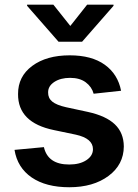

<svg xmlns="http://www.w3.org/2000/svg" viewBox="-20 -789 589 820"><path d="M208 -769 280.3 -678.2 352.1 -769H464.8V-764.2L330.6 -610.8H230L95.7 -764.2V-769ZM497.1 -401.4 379.9 -388.7Q372.1 -418 346.4 -437.3Q320.8 -456.5 279.3 -456.5Q238.8 -456.5 211.9 -439Q185.1 -421.4 185.5 -394Q185.1 -370.1 203.1 -355.2Q221.2 -340.3 262.2 -331.1L355.5 -311Q433.1 -293.9 470.7 -257.8Q508.3 -221.7 508.8 -163.6Q508.3 -85.9 443.4 -37.6Q378.4 10.7 275.9 10.7Q176.3 10.7 115.2 -31.2Q54.2 -73.2 42 -148.9L167.5 -160.6Q184.6 -86.4 275.4 -86.4Q320.8 -86.4 348.9 -105Q377 -123.5 377 -151.9Q377 -197.8 303.7 -213.9L210.4 -233.4Q56.2 -265.1 57.1 -387.2Q56.6 -462.4 117.7 -507.6Q178.7 -552.7 277.8 -552.7Q371.6 -552.7 427.5 -512.5Q483.4 -472.2 497.1 -401.4Z"/></svg>

Font: Interop SemBd
Style: Regular
Weight: 600
Designer: Rasmus Andersson, Google, Jang Haemin
Foundry: jhaemin
Version: Version 1.007